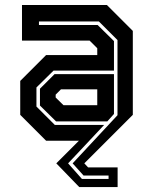

<svg xmlns="http://www.w3.org/2000/svg" viewBox="-20 -560 610 764"><path d="M295.5 184.5 204 90 294 0H163.5L60.5 -103V-238L163.5 -341H367V-368L336.5 -398.5H67.5V-540H405.5L508.5 -437V-103L315.5 90L330.5 106H448V184.5ZM306 152H412V138.5H312.5L269 90L447.5 -101.5V-400.5L373.5 -474.5H135V-460.5H368.5L433.5 -396.5V-279H193L125 -212V-136L198 -63H394.5L251 90ZM232.5 -141.5H367V-204.5H222.5L201.5 -183.5V-172ZM203 -77 139 -140V-207L197 -265H433.5V-106.5L407 -77Z"/></svg>

Font: Tourney Thin
Style: Regular
Weight: 100
Designer: Tyler Finck
Foundry: Etcetera Type Co
Version: Version 1.015